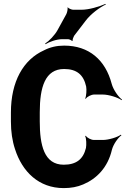

<svg xmlns="http://www.w3.org/2000/svg" viewBox="-20 -955 646 985"><path d="M307 -110C206 -110 184 -211 184 -332V-379C184 -507 211 -601 309 -601C374 -601 409 -571 422 -511C425 -495 423 -461 417 -450L420 -448C426 -459 449 -470 463 -470H507C538 -470 585 -455 604 -441L606 -444C587 -458 561 -495 553 -525C521 -647 437 -721 309 -721C271 -721 237 -713 206 -697C99 -649 36 -536 36 -378V-332C36 -279 43 -232 57 -190C94 -74 179 10 307 10C344 10 377 4 407 -9C476 -38 533 -96 554 -186C561 -214 585 -248 603 -261L600 -264C583 -251 537 -237 508 -237H462C448 -237 426 -248 420 -259L417 -256C423 -246 424 -212 421 -196C407 -138 371 -110 307 -110ZM320 -882 276 -802C261 -774 231 -744 212 -732L213 -728C232 -740 270 -754 299 -754H329C334 -754 347 -749 349 -745L353 -746C351 -751 357 -766 360 -771L419 -848C445 -883 491 -917 523 -932L521 -935C489 -921 437 -905 398 -905H355C348 -905 331 -912 328 -917L326 -916C329 -910 324 -889 320 -882Z"/></svg>

Font: Asimov
Style: EdgeNar
Weight: 500
Designer: Google
Version: Version 2.000980: 2014